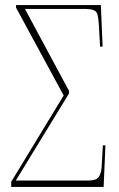

<svg xmlns="http://www.w3.org/2000/svg" viewBox="-20 -734 467 754"><path d="M24 0V-20L230 -359L43 -704V-714H376L383 -551H373L368 -641Q366 -664 363 -676.5Q360 -689 348 -694Q336 -699 308 -699H78L251 -377V-367L42 -25H326Q358 -25 367.5 -38.5Q377 -52 379 -76L384 -163H394L387 0Z"/></svg>

Font: Noto Serif Display Condensed Thin
Style: Regular
Weight: 100
Width: 3
Designer: Monotype Design Team
Foundry: Monotype Imaging Inc.
Version: Version 2.009